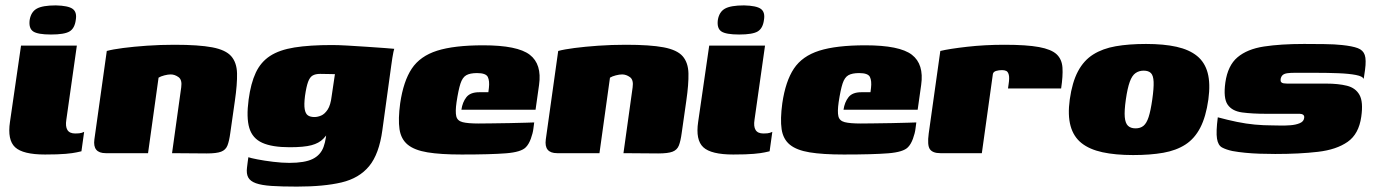

<svg xmlns="http://www.w3.org/2000/svg" viewBox="-20 -568 5091 712"><path d="M147 5Q65 5 36 -22Q7 -49 17 -116L58 -399H265L226 -124Q222 -99 230 -86Q238 -73 259 -73Q276 -73 283 -75.5Q290 -78 292 -79L282 -7Q277 -6 264 -3Q251 0 223.5 2.5Q196 5 147 5ZM169 -440Q120 -440 103 -451.5Q86 -463 90 -494Q95 -524 116.5 -536Q138 -548 187 -548Q233 -547 249.5 -535Q266 -523 261 -494Q257 -463 238 -451.5Q219 -440 169 -440Z M372 0Q323 0 330 -51L376 -379Q398 -385 436.5 -390Q475 -395 524.5 -398.5Q574 -402 627 -402Q717 -402 767 -392.5Q817 -383 837.5 -359.5Q858 -336 859 -296Q860 -256 851 -194L834 -75Q830 -45 823.5 -28.5Q817 -12 800 -5.5Q783 1 747 1L618 0L652 -244Q656 -272 642 -282Q628 -292 613 -292Q603 -292 589.5 -288.5Q576 -285 568 -280L529 0Z M1081 124Q1024 124 987 121.5Q950 119 929 111.5Q908 104 900.5 90Q893 76 896 53Q897 46 898.5 33Q900 20 901 15Q909 18 934.5 23Q960 28 993 32Q1026 36 1053 36Q1110 36 1139.5 21.5Q1169 7 1180 -23.5Q1191 -54 1192 -101L1210 -98Q1195 -70 1179 -53.5Q1163 -37 1135 -29.5Q1107 -22 1054 -22Q989 -22 952.5 -38.5Q916 -55 904.5 -93.5Q893 -132 902 -199Q910 -259 928.5 -298.5Q947 -338 981.5 -360.5Q1016 -383 1072 -392Q1128 -401 1212 -401Q1234 -401 1269 -399Q1304 -397 1340.5 -394.5Q1377 -392 1405 -390Q1433 -388 1442 -387Q1441 -385 1439 -375.5Q1437 -366 1435 -353.5Q1433 -341 1431 -326L1398 -86Q1386 3 1349 48Q1312 93 1246.5 108.5Q1181 124 1081 124ZM1146 -134Q1158 -134 1171 -139.5Q1184 -145 1195 -161.5Q1206 -178 1210 -212L1222 -293Q1216 -293 1199 -293.5Q1182 -294 1167 -294Q1150 -294 1139.5 -288Q1129 -282 1122.5 -264.5Q1116 -247 1111 -212Q1107 -180 1110 -163Q1113 -146 1122 -140Q1131 -134 1146 -134Z M1692 5Q1614 5 1565.5 -3Q1517 -11 1492 -31.5Q1467 -52 1461.5 -89Q1456 -126 1464 -185Q1476 -267 1507 -313.5Q1538 -360 1601 -380Q1664 -400 1772 -400Q1899 -400 1944.5 -365Q1990 -330 1979 -253L1966 -161H1691Q1695 -189 1709.5 -207.5Q1724 -226 1757 -226H1791L1793 -242Q1796 -268 1789 -282.5Q1782 -297 1749 -297Q1723 -297 1709 -289Q1695 -281 1687.5 -258Q1680 -235 1673 -189Q1668 -154 1672 -137Q1676 -120 1695.5 -115Q1715 -110 1755 -110Q1771 -110 1803 -110.5Q1835 -111 1870 -111.5Q1905 -112 1931 -113Q1957 -114 1961 -114L1958 -91Q1956 -74 1948.5 -53.5Q1941 -33 1930 -22Q1913 -4 1856.5 0.5Q1800 5 1692 5Z M2046 0Q1997 0 2004 -51L2050 -379Q2072 -385 2110.5 -390Q2149 -395 2198.5 -398.5Q2248 -402 2301 -402Q2391 -402 2441 -392.5Q2491 -383 2511.5 -359.5Q2532 -336 2533 -296Q2534 -256 2525 -194L2508 -75Q2504 -45 2497.5 -28.5Q2491 -12 2474 -5.5Q2457 1 2421 1L2292 0L2326 -244Q2330 -272 2316 -282Q2302 -292 2287 -292Q2277 -292 2263.5 -288.5Q2250 -285 2242 -280L2203 0Z M2699 5Q2617 5 2588 -22Q2559 -49 2569 -116L2610 -399H2817L2778 -124Q2774 -99 2782 -86Q2790 -73 2811 -73Q2828 -73 2835 -75.5Q2842 -78 2844 -79L2834 -7Q2829 -6 2816 -3Q2803 0 2775.5 2.5Q2748 5 2699 5ZM2721 -440Q2672 -440 2655 -451.5Q2638 -463 2642 -494Q2647 -524 2668.5 -536Q2690 -548 2739 -548Q2785 -547 2801.5 -535Q2818 -523 2813 -494Q2809 -463 2790 -451.5Q2771 -440 2721 -440Z M3109 5Q3031 5 2982.5 -3Q2934 -11 2909 -31.5Q2884 -52 2878.5 -89Q2873 -126 2881 -185Q2893 -267 2924 -313.5Q2955 -360 3018 -380Q3081 -400 3189 -400Q3316 -400 3361.5 -365Q3407 -330 3396 -253L3383 -161H3108Q3112 -189 3126.5 -207.5Q3141 -226 3174 -226H3208L3210 -242Q3213 -268 3206 -282.5Q3199 -297 3166 -297Q3140 -297 3126 -289Q3112 -281 3104.5 -258Q3097 -235 3090 -189Q3085 -154 3089 -137Q3093 -120 3112.5 -115Q3132 -110 3172 -110Q3188 -110 3220 -110.5Q3252 -111 3287 -111.5Q3322 -112 3348 -113Q3374 -114 3378 -114L3375 -91Q3373 -74 3365.5 -53.5Q3358 -33 3347 -22Q3330 -4 3273.5 0.5Q3217 5 3109 5Z M3621 0H3467Q3439 0 3428.5 -14.5Q3418 -29 3424 -73L3467 -379Q3500 -387 3566 -394.5Q3632 -402 3705 -402Q3787 -402 3833 -393.5Q3879 -385 3898.5 -366.5Q3918 -348 3920 -317Q3922 -286 3915 -240H3718L3720 -254Q3724 -279 3721 -290.5Q3718 -302 3711.5 -305Q3705 -308 3696 -308Q3684 -308 3674 -305Q3664 -302 3662 -294Z M4182 7Q4116 7 4068 -3.5Q4020 -14 3990.5 -37.5Q3961 -61 3950 -101Q3939 -141 3947 -199Q3956 -263 3977.5 -303.5Q3999 -344 4034 -366Q4069 -388 4117.5 -396.5Q4166 -405 4230 -405Q4296 -405 4343 -394.5Q4390 -384 4419 -360.5Q4448 -337 4458.5 -297.5Q4469 -258 4461 -199Q4452 -135 4431 -94.5Q4410 -54 4376 -32Q4342 -10 4294 -1.5Q4246 7 4182 7ZM4191 -92Q4209 -92 4220.5 -101.5Q4232 -111 4239.5 -134Q4247 -157 4253 -199Q4259 -241 4258 -264.5Q4257 -288 4248 -297Q4239 -306 4221 -306Q4204 -306 4191 -297Q4178 -288 4169.5 -264.5Q4161 -241 4155 -199Q4149 -157 4151 -134Q4153 -111 4163 -101.5Q4173 -92 4191 -92Z M4709 3Q4680 3 4651.5 2Q4623 1 4597.5 -1.5Q4572 -4 4550 -8Q4527 -13 4512 -21Q4497 -29 4493 -54Q4489 -79 4496 -133Q4533 -123 4567 -116Q4601 -109 4633.5 -106Q4666 -103 4698 -103Q4708 -103 4726.5 -102.5Q4745 -102 4765 -103.5Q4785 -105 4799.5 -111Q4814 -117 4816 -129Q4818 -138 4813 -142Q4808 -146 4800 -146H4676Q4624 -146 4586.5 -151Q4549 -156 4532.5 -180Q4516 -204 4524 -262Q4533 -325 4569 -355.5Q4605 -386 4667 -395.5Q4729 -405 4816 -405Q4848 -405 4889.5 -404.5Q4931 -404 4957 -401Q4995 -397 5015 -389.5Q5035 -382 5041 -364Q5047 -346 5042 -309L5037 -275Q5034 -285 5008 -290Q4982 -295 4942.5 -296.5Q4903 -298 4860 -298Q4817 -298 4780 -298Q4765 -298 4754 -296.5Q4743 -295 4737 -290Q4731 -285 4729 -275Q4728 -267 4731 -263.5Q4734 -260 4740 -259Q4746 -258 4753 -258H4898Q4943 -258 4975 -250Q5007 -242 5021.5 -216Q5036 -190 5028 -135Q5019 -71 4977.5 -42Q4936 -13 4867.5 -5Q4799 3 4709 3Z"/></svg>

Font: Genos Thin Black
Style: Italic
Weight: 900
Italic angle: -8°
Version: Version 1.010